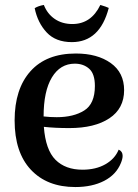

<svg xmlns="http://www.w3.org/2000/svg" viewBox="-20 -742 559 775"><path d="M475 -113Q475 -101 468 -84Q449 -37 400.5 -12Q352 13 284 13Q170 13 104.5 -57Q39 -127 39 -256Q39 -383 103 -454.5Q167 -526 286 -526Q373 -526 427 -487.5Q481 -449 481 -378Q481 -304 421.5 -264.5Q362 -225 260 -225Q202 -225 157 -230Q164 -137 204 -97Q244 -57 313 -57Q367 -57 405.5 -79Q444 -101 459 -138Q475 -131 475 -113ZM156 -272Q182 -269 209 -269Q277 -269 320 -296Q363 -323 363 -395Q363 -444 340 -464.5Q317 -485 282 -485Q223 -485 189.5 -429.5Q156 -374 156 -272ZM385 -722Q409 -715 419 -710Q383 -572 270 -572Q205 -572 168.5 -611Q132 -650 120 -709Q134 -718 157 -722Q171 -686 201 -665.5Q231 -645 272 -645Q348 -645 385 -722Z"/></svg>

Font: Arima Madurai
Style: Bold
Weight: 700
Designer: Joana Correia and Natanael Gama
Foundry: NDISCOVER
Version: Version 1.019